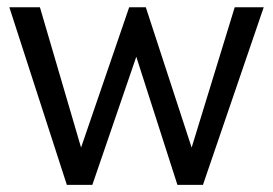

<svg xmlns="http://www.w3.org/2000/svg" viewBox="-20 -520 769 540"><path d="M168 0 6.3 -499.5H92.3L208 -105L343.3 -499.5H390.1L519 -105L640.1 -499.5H721.7L550.8 0H479L363.3 -360.4L239.7 0Z"/></svg>

Font: Pontano Sans
Style: Regular
Weight: 400
Designer: Vernon Adams
Foundry: Vernon Adams
Version: Version 2.001